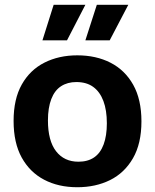

<svg xmlns="http://www.w3.org/2000/svg" viewBox="-20 -771 649 805"><path d="M304 14Q225 14 165 -17.5Q105 -49 71 -110.5Q37 -172 37 -264Q37 -356 71.5 -417Q106 -478 166.5 -508.5Q227 -539 304 -539Q383 -539 443.5 -508Q504 -477 538.5 -415.5Q573 -354 573 -262Q573 -169 537.5 -107.5Q502 -46 441.5 -16Q381 14 304 14ZM309 -93Q348 -93 374.5 -111Q401 -129 414.5 -165.5Q428 -202 428 -254Q428 -309 413.5 -347.5Q399 -386 371 -406.5Q343 -427 300 -427Q263 -427 236 -409.5Q209 -392 195 -355.5Q181 -319 181 -266Q181 -181 215 -137Q249 -93 309 -93ZM261 -602H158L205 -751H338ZM440 -602H338L386 -751H518Z"/></svg>

Font: Bricolage Grotesque
Style: Bold
Weight: 700
Designer: Mathieu Triay
Foundry: Atelier Triay
Version: Version 1.001;gftools[0.9.33.dev8+g029e19f]